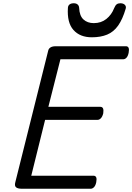

<svg xmlns="http://www.w3.org/2000/svg" viewBox="-20 -1159 812 1179"><path d="M114 0Q89 0 78.5 -9Q68 -18 74 -40L276 -848Q279 -861 290.5 -868Q302 -875 322 -875H754Q765 -875 769.5 -865.5Q774 -856 770 -835Q766 -815 757 -805Q748 -795 736 -795H351L277 -503H596Q608 -503 612.5 -493.5Q617 -484 614 -463Q609 -443 599.5 -433Q590 -423 579 -423H257L172 -80H554Q566 -80 570.5 -70.5Q575 -61 571 -40Q567 -20 557.5 -10Q548 0 537 0ZM544 -930Q471 -930 431 -975Q391 -1020 397 -1111Q398 -1125 407.5 -1132Q417 -1139 433 -1139Q448 -1139 456.5 -1131.5Q465 -1124 466 -1111Q468 -1062 492.5 -1039.5Q517 -1017 556 -1017Q601 -1017 633 -1042.5Q665 -1068 681 -1109Q688 -1126 696.5 -1132.5Q705 -1139 719 -1139Q737 -1139 746.5 -1129.5Q756 -1120 752 -1106Q733 -1041 705.5 -1002Q678 -963 638 -946.5Q598 -930 544 -930Z"/></svg>

Font: Playwrite IS
Style: Regular
Weight: 400
Designer: Veronika Burian, José Scaglione
Foundry: TypeTogether
Version: Version 1.002